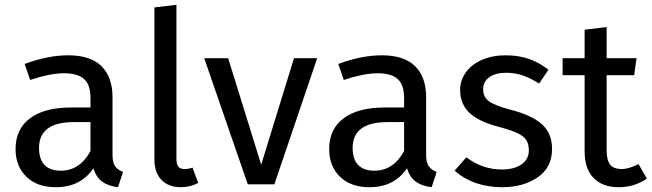

<svg xmlns="http://www.w3.org/2000/svg" viewBox="-20 -770 2722 802"><path d="M494 -52 473 12Q432 7 407 -11Q382 -29 370 -67Q317 12 213 12Q135 12 90 -32Q45 -76 45 -147Q45 -231 105.5 -276Q166 -321 277 -321H358V-360Q358 -416 331 -440Q304 -464 248 -464Q190 -464 106 -436L83 -503Q181 -539 265 -539Q358 -539 404 -493.5Q450 -448 450 -364V-123Q450 -91 461 -75.5Q472 -60 494 -52ZM358 -139V-260H289Q143 -260 143 -152Q143 -105 166 -81Q189 -57 234 -57Q313 -57 358 -139Z M625 -104V-739L717 -750V-106Q717 -85 724.5 -74.5Q732 -64 750 -64Q769 -64 784 -70L808 -6Q775 12 735 12Q684 12 654.5 -18.5Q625 -49 625 -104Z M1126 0H1015L833 -527H933L1071 -82L1208 -527H1305Z M1804 -52 1783 12Q1742 7 1717 -11Q1692 -29 1680 -67Q1627 12 1523 12Q1445 12 1400 -32Q1355 -76 1355 -147Q1355 -231 1415.5 -276Q1476 -321 1587 -321H1668V-360Q1668 -416 1641 -440Q1614 -464 1558 -464Q1500 -464 1416 -436L1393 -503Q1491 -539 1575 -539Q1668 -539 1714 -493.5Q1760 -448 1760 -364V-123Q1760 -91 1771 -75.5Q1782 -60 1804 -52ZM1668 -139V-260H1599Q1453 -260 1453 -152Q1453 -105 1476 -81Q1499 -57 1544 -57Q1623 -57 1668 -139Z M2271 -479 2232 -421Q2196 -444 2163.5 -455Q2131 -466 2095 -466Q2050 -466 2024 -447.5Q1998 -429 1998 -397Q1998 -365 2022.5 -347Q2047 -329 2111 -312Q2199 -290 2242.5 -252Q2286 -214 2286 -148Q2286 -70 2225.5 -29Q2165 12 2078 12Q1958 12 1879 -57L1928 -113Q1995 -62 2076 -62Q2128 -62 2158.5 -83.5Q2189 -105 2189 -142Q2189 -169 2178 -185.5Q2167 -202 2140 -214.5Q2113 -227 2061 -241Q1977 -263 1939.5 -300Q1902 -337 1902 -394Q1902 -435 1926.5 -468.5Q1951 -502 1994.5 -520.5Q2038 -539 2092 -539Q2146 -539 2189 -524Q2232 -509 2271 -479Z M2682 -24Q2630 12 2564 12Q2497 12 2459.5 -26.5Q2422 -65 2422 -138V-456H2330V-527H2422V-646L2514 -657V-527H2639L2629 -456H2514V-142Q2514 -101 2528.5 -82.5Q2543 -64 2577 -64Q2608 -64 2647 -85Z"/></svg>

Font: Fira GO
Style: Regular
Weight: 400
Designer: Carrois Corporate
Foundry: Carrois Corporate GbR
Version: Version 0.300